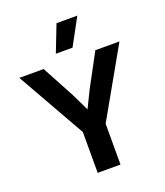

<svg xmlns="http://www.w3.org/2000/svg" viewBox="-157 -986 940 1092"><g transform="rotate(-20 313.0 -440.0)"><path d="M616 -660 382 -247V0H244V-247L10 -660H157L263 -463L313 -359L364 -463L470 -660ZM315 -880H441L353 -718H252Z"/></g></svg>

Font: Work Sans SemiBold
Style: Regular
Weight: 600
Designer: Wei Huang
Foundry: Wei Huang
Version: Version 2.010; ttfautohint (v1.8.3)